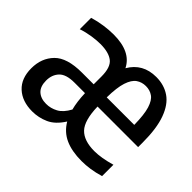

<svg xmlns="http://www.w3.org/2000/svg" viewBox="-122 -753 962 962"><g transform="rotate(45 359.0 -271.5)"><path d="M187 9Q116 9 73.5 -30Q31 -69 31 -141Q31 -213 76 -259Q121 -305 226 -305H309V-360.5Q309 -425.5 279.2 -448.8Q249.5 -472 190.5 -472Q164 -472 130.8 -467Q97.5 -462 64.5 -451V-531.5Q98.5 -542 134.8 -547.2Q171 -552.5 203.5 -552.5Q326 -552.5 364.5 -474.5Q410 -553 505 -553Q561 -553 602.2 -524.8Q643.5 -496.5 666.2 -434.2Q689 -372 689 -271V-240H401.5Q404 -143.5 439 -107Q474 -70.5 548 -70.5Q596.5 -70.5 664 -90V-9.5Q628.5 1 598 5.5Q567.5 10 537.5 10Q469 10 421.8 -11.2Q374.5 -32.5 347 -79.5Q314.5 -28 273.2 -9.5Q232 9 187 9ZM500.5 -484Q472 -484 450 -468.8Q428 -453.5 415.2 -414.5Q402.5 -375.5 401.5 -305H596.5Q595.5 -377 583.5 -415.8Q571.5 -454.5 550.2 -469.2Q529 -484 500.5 -484ZM210 -67Q241.5 -67 271 -82.8Q300.5 -98.5 323 -140.5Q311.5 -184 309.5 -243H235Q176 -243 151.5 -217Q127 -191 127 -150Q127 -108 149.2 -87.5Q171.5 -67 210 -67Z"/></g></svg>

Font: Encode Sans Condensed Condensed Medium
Style: Regular
Weight: 500
Width: 3
Designer: Multiple Designers
Foundry: Impallari Type
Version: Version 3.000; ttfautohint (v1.8.3) -l 8 -r 50 -G 200 -x 14 